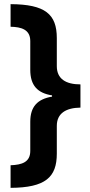

<svg xmlns="http://www.w3.org/2000/svg" viewBox="-20 -741 435 926"><path d="M31 56V165C199 164 254 114 254 0V-134C254 -195 299 -221 368 -222V-334C297 -334 254 -361 254 -422V-557C254 -673 198 -720 31 -721V-612C82 -611 126 -599 126 -543V-404C126 -329 161 -292 231 -281V-275C160 -263 126 -226 126 -154V-13C126 41 86 54 31 56Z"/></svg>

Font: Noto Sans Myanmar UI SemiCondensed
Style: Bold
Weight: 700
Width: 4
Designer: Monotype Design Team
Foundry: Monotype Imaging Inc.
Version: Version 2.103